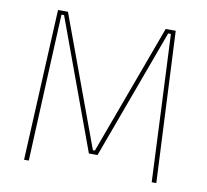

<svg xmlns="http://www.w3.org/2000/svg" viewBox="-73 -719 862 800"><g transform="rotate(10 358.0 -319.5)"><path d="M98.5 0H78.5L109.5 -639H151.5L354 -89H362.5L565 -639H607.5L638 0H618.5L604 -321L590 -622.5H578.5L376.5 -72.5H340L138 -622.5H127L113 -320.5Z"/></g></svg>

Font: Anek Kannada Thin
Style: Regular
Weight: 250
Version: Version 1.003